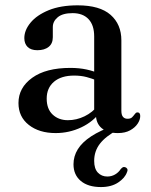

<svg xmlns="http://www.w3.org/2000/svg" viewBox="-20 -500 582 738"><path d="M420.5 -18 431 0Q386 24 364 52.5Q342 81 342 118.5Q342 148.5 356.2 163.5Q370.5 178.5 392.5 178.5Q408.5 178.5 422 170.8Q435.5 163 444 150Q448.5 145 452 143Q455.5 141 460.5 142.5Q465.5 143.5 468.8 148.5Q472 153.5 468 162Q460.5 184 434.2 201.5Q408 219 368 219Q318.5 219 290.5 195.5Q262.5 172 262.5 131.5Q262.5 100.5 279 73.8Q295.5 47 330.5 24Q365.5 1 420.5 -18ZM348.5 -61.5V-71.5L342 -74.5V-360Q342 -403.5 320.2 -426.5Q298.5 -449.5 259 -449.5Q221 -449.5 202 -433.8Q183 -418 183 -396V-357Q183 -332.5 167 -319.8Q151 -307 123.5 -307Q99 -307 86.2 -319.5Q73.5 -332 73.5 -353.5Q73.5 -384 97.5 -413Q121.5 -442 167.2 -460.8Q213 -479.5 278.5 -479.5Q363.5 -479.5 405 -443Q446.5 -406.5 446.5 -345V-74.5Q446.5 -58 452.8 -50.8Q459 -43.5 470 -43.5Q482 -43.5 487.5 -49Q493 -54.5 497 -60Q499.5 -63.5 502 -65.8Q504.5 -68 508.5 -68Q514 -68 516.5 -64.2Q519 -60.5 519 -54Q519 -39.5 509 -24.5Q499 -9.5 480 1Q461 11.5 433 11.5Q393.5 11.5 371 -7.2Q348.5 -26 348.5 -61.5ZM51 -104Q51 -163 103.8 -201Q156.5 -239 250.5 -239Q284.5 -239 313 -232.8Q341.5 -226.5 363 -216.5L355 -189.5Q334.5 -198 312.8 -203.8Q291 -209.5 265 -209.5Q215.5 -209.5 187.5 -185.8Q159.5 -162 159.5 -121Q159.5 -81 182.5 -59.5Q205.5 -38 241 -38Q274 -38 305 -53Q336 -68 358 -96L368.5 -73Q339 -32.5 292.5 -10.5Q246 11.5 194 11.5Q130.5 11.5 90.8 -19.8Q51 -51 51 -104Z"/></svg>

Font: Fraunces
Style: Regular
Weight: 400
Version: Version 1.000;[b76b70a41]